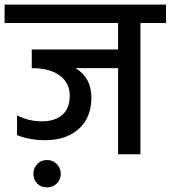

<svg xmlns="http://www.w3.org/2000/svg" viewBox="-44 -670 741 834"><path d="M-24 -650H677V-570H566V0H469V-374H284Q353 -333 353 -246Q353 -159 298 -110Q243 -61 153 -61Q85 -61 30 -83V-169Q80 -143 137 -143Q194 -143 226.5 -171Q259 -199 259 -254.5Q259 -310 215.5 -342Q172 -374 94 -374V-455H469V-570H-24ZM118 42.5Q135 25 160 25Q185 25 202.5 42.5Q220 60 220 85Q220 110 202.5 127Q185 144 159.5 144Q134 144 117.5 127Q101 110 101 85Q101 60 118 42.5Z"/></svg>

Font: Hind Medium
Style: Regular
Weight: 500
Designer: Manushi Parikh, Satya Rajpurohit
Foundry: Indian Type Foundry
Version: Version 1.201;PS 1.0;hotconv 1.0.78;makeotf.lib2.5.61930; tt